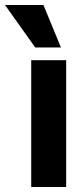

<svg xmlns="http://www.w3.org/2000/svg" viewBox="-75 -749 335 769"><path d="M50 0V-508H190V0ZM66 -559 -55 -729H99L169 -559Z"/></svg>

Font: Inclusive Sans
Style: Regular
Weight: 400
Designer: Olivia King
Foundry: Olivia King
Version: Version 2.004